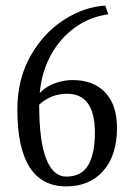

<svg xmlns="http://www.w3.org/2000/svg" viewBox="-20 -654 468 686"><path d="M398 -197Q398 -99 349 -43.5Q300 12 217 12Q42 12 42 -263Q42 -371 89 -454Q136 -537 209 -583.5Q282 -630 356 -634L367 -603Q302 -594 249 -556.5Q196 -519 162.5 -458.5Q129 -398 122 -322Q147 -347 179 -357.5Q211 -368 239 -368Q314 -368 356 -323.5Q398 -279 398 -197ZM319 -180Q319 -319 220 -319Q162 -319 120 -280Q120 -150 145 -86.5Q170 -23 217 -23Q271 -23 295 -63.5Q319 -104 319 -180Z"/></svg>

Font: Gupter
Style: Regular
Weight: 400
Designer: Octavio Pardo
Version: Version 1.000